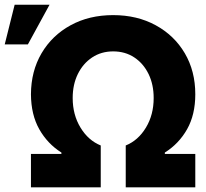

<svg xmlns="http://www.w3.org/2000/svg" viewBox="-49 -802 880 822"><path d="M83.5 0V-143.1H213.9V-148.9Q154.3 -186.5 119.1 -248.8Q84 -311 83.5 -398.4Q84 -497.6 128.9 -574Q173.8 -650.4 253.2 -693.8Q332.5 -737.3 435.5 -737.3Q538.1 -737.3 617.7 -693.8Q697.3 -650.4 742.2 -574Q787.1 -497.6 787.1 -398.4Q787.1 -311 752 -248.8Q716.8 -186.5 656.7 -148.9V-143.1H787.1V0H489.3V-179.2Q542.5 -200.7 575.7 -255.6Q608.9 -310.5 608.9 -382.3Q608.9 -440.4 586.9 -485.4Q564.9 -530.3 525.9 -556.2Q486.8 -582 435.5 -582Q384.8 -582 345.7 -556.2Q306.6 -530.3 284.4 -485.4Q262.2 -440.4 262.2 -382.3Q262.2 -310.5 295.7 -255.6Q329.1 -200.7 382.3 -179.2V0ZM-28.8 -611.8 13.7 -781.7H163.1L70.3 -611.8Z"/></svg>

Font: Inter Tight ExtraBold
Style: Regular
Weight: 800
Designer: Rasmus Andersson
Foundry: rsms
Version: Version 3.004; ttfautohint (v1.8.4.7-5d5b)